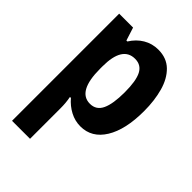

<svg xmlns="http://www.w3.org/2000/svg" viewBox="-233 -657 996 996"><g transform="rotate(45 265.0 -159.0)"><path d="M48 240V-546H150L173 -474H180Q205 -514 242 -536Q279 -558 324 -558Q385 -558 423.5 -520.5Q462 -483 479.5 -420Q497 -357 497 -280Q497 -144 449.5 -67Q402 10 319 10Q279 10 243 -9Q207 -28 180 -60H173Q177 -38 178.5 -20.5Q180 -3 180 18V240ZM271 -108Q317 -108 337 -150.5Q357 -193 357 -278Q357 -362 337 -400.5Q317 -439 272 -439Q180 -439 180 -291V-274Q180 -108 271 -108Z"/></g></svg>

Font: Noto Sans Mono Condensed
Style: Bold
Weight: 700
Width: 3
Designer: Monotype Design Team
Foundry: Monotype Imaging Inc.
Version: Version 2.014